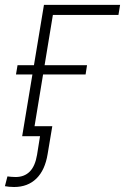

<svg xmlns="http://www.w3.org/2000/svg" viewBox="-51 -559 513 788"><path d="M441.9 -539.1 435.1 -497.6H166L84 0H40L129.4 -539.1ZM14.6 -253.4 21 -291.5H306.2L300.3 -253.4ZM6.8 208.5Q-3.9 208.5 -13.7 207.5Q-23.4 206.5 -30.8 205.1L-20.5 165Q-13.2 166 -4.6 166.7Q3.9 167.5 13.2 167.5Q48.8 167.5 71 145.3Q93.3 123 101.1 76.2L113.3 0H65.9L72.8 -41H163.6L144.5 73.2Q133.8 139.2 98.4 173.8Q63 208.5 6.8 208.5Z"/></svg>

Font: Inter 18pt ExtraLight
Style: Italic
Weight: 250
Italic angle: -9.3988°
Designer: Rasmus Andersson
Foundry: rsms
Version: Version 4.001;git-66647c0bb